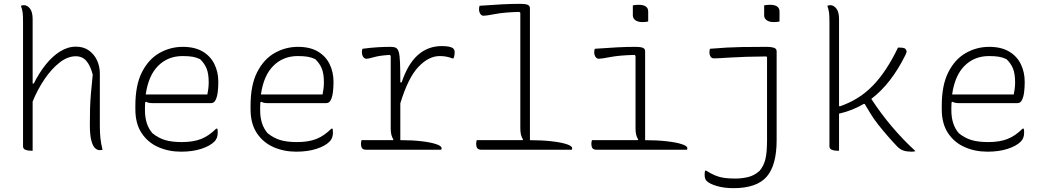

<svg xmlns="http://www.w3.org/2000/svg" viewBox="-20 -780 5440 1000"><path d="M140 5Q124 5 112 0Q100 -5 100 -18V-663Q100 -698 98 -714Q96 -730 89 -750Q97 -753 105 -753Q122 -753 136 -735.5Q150 -718 150 -680V-345H156Q184 -401 218.5 -444Q253 -487 293 -512Q333 -537 375 -537Q415 -537 442.5 -517.5Q470 -498 485 -466.5Q500 -435 500 -397V-124Q500 -89 503 -60.5Q506 -32 514 0Q510 1 506.5 1.5Q503 2 499 2Q486 2 474.5 -9Q463 -20 455.5 -49Q448 -78 448 -130Q448 -177 449 -214Q450 -251 453.5 -292Q457 -333 463 -391Q451 -438 430 -462.5Q409 -487 375 -487Q332 -487 290 -454Q248 -421 211.5 -367Q175 -313 150 -251V5Z M932 -536Q994 -536 1035 -512Q1076 -488 1096.5 -446.5Q1117 -405 1117 -354V-350Q1117 -325 1114 -300.5Q1111 -276 1103 -259.5Q1095 -243 1080 -243H771Q753 -243 741 -250L736 -247Q735 -235 735 -222V-205Q735 -169 744.5 -139Q754 -109 774 -86Q805 -61 840 -50.5Q875 -40 927 -40Q986 -40 1027 -56Q1068 -72 1106 -110H1112Q1113 -107 1113.5 -102Q1114 -97 1114 -89Q1114 -60 1097 -43Q1073 -19 1027.5 -4.5Q982 10 923 10Q858 10 804 -14Q750 -38 717.5 -87Q685 -136 685 -211V-229Q685 -337 719.5 -404.5Q754 -472 810.5 -504Q867 -536 932 -536ZM931 -488Q855 -488 804 -437.5Q753 -387 739 -288H1060Q1063 -303 1065 -318.5Q1067 -334 1067 -351Q1067 -396 1056 -423Q1045 -450 1022 -472Q1003 -481 982.5 -484.5Q962 -488 931 -488Z M1532 -536Q1594 -536 1635 -512Q1676 -488 1696.5 -446.5Q1717 -405 1717 -354V-350Q1717 -325 1714 -300.5Q1711 -276 1703 -259.5Q1695 -243 1680 -243H1371Q1353 -243 1341 -250L1336 -247Q1335 -235 1335 -222V-205Q1335 -169 1344.5 -139Q1354 -109 1374 -86Q1405 -61 1440 -50.5Q1475 -40 1527 -40Q1586 -40 1627 -56Q1668 -72 1706 -110H1712Q1713 -107 1713.5 -102Q1714 -97 1714 -89Q1714 -60 1697 -43Q1673 -19 1627.5 -4.5Q1582 10 1523 10Q1458 10 1404 -14Q1350 -38 1317.5 -87Q1285 -136 1285 -211V-229Q1285 -337 1319.5 -404.5Q1354 -472 1410.5 -504Q1467 -536 1532 -536ZM1531 -488Q1455 -488 1404 -437.5Q1353 -387 1339 -288H1660Q1663 -303 1665 -318.5Q1667 -334 1667 -351Q1667 -396 1656 -423Q1645 -450 1622 -472Q1603 -481 1582.5 -484.5Q1562 -488 1531 -488Z M1863 -50H2027L2029 -54Q2015 -73 2015 -111V-489L2010 -494Q1958 -491 1928.5 -482.5Q1899 -474 1889 -474Q1878 -474 1871.5 -484Q1865 -494 1865 -508Q1865 -519 1868 -526Q1913 -532 1948.5 -534Q1984 -536 2015 -536Q2032 -536 2042 -531Q2052 -526 2057 -508.5Q2062 -491 2063.5 -453.5Q2065 -416 2065 -351H2072Q2104 -447 2156.5 -493.5Q2209 -540 2281 -540Q2328 -540 2341 -527Q2348 -520 2348 -508Q2348 -490 2342 -476H2336Q2320 -482 2305 -485Q2290 -488 2270 -488Q2213 -488 2159.5 -432Q2106 -376 2065 -242V-50H2070Q2127 -50 2174.5 -44.5Q2222 -39 2251 -29.5Q2280 -20 2280 -8Q2280 -4 2278 0H1889Q1871 0 1865.5 -8.5Q1860 -17 1860 -30Q1860 -41 1863 -50Z M2463 -50H2702L2704 -54Q2690 -74 2690 -111V-713L2685 -718Q2606 -716 2559.5 -707Q2513 -698 2499 -698Q2488 -698 2481.5 -708Q2475 -718 2475 -732Q2475 -743 2478 -750Q2545 -755 2595.5 -757.5Q2646 -760 2690 -760Q2714 -760 2727 -755.5Q2740 -751 2740 -737V-50Q2800 -50 2850 -44.5Q2900 -39 2930 -29.5Q2960 -20 2960 -8Q2960 -4 2958 0H2489Q2471 0 2465.5 -8.5Q2460 -17 2460 -30Q2460 -41 2463 -50Z M3063 -50H3302L3304 -54Q3290 -73 3290 -111V-489L3285 -494Q3206 -492 3159.5 -483Q3113 -474 3099 -474Q3088 -474 3081.5 -484Q3075 -494 3075 -508Q3075 -519 3078 -526Q3145 -531 3195.5 -533.5Q3246 -536 3290 -536Q3314 -536 3327 -531.5Q3340 -527 3340 -513V-50Q3400 -50 3450 -44.5Q3500 -39 3530 -29.5Q3560 -20 3560 -8Q3560 -4 3558 0H3089Q3071 0 3065.5 -8.5Q3060 -17 3060 -30Q3060 -41 3063 -50ZM3276 -752Q3288 -755 3306 -755Q3356 -755 3356 -720V-668Q3344 -665 3326 -665Q3303 -665 3289.5 -674.5Q3276 -684 3276 -700Z M3975 -536Q3995 -536 4010 -531.5Q4025 -527 4025 -513V-50Q4025 81 3973 140.5Q3921 200 3800 200Q3752 200 3714 189Q3676 178 3660 162Q3650 152 3650 130Q3650 119 3652 109H3658Q3684 125 3705.5 134Q3727 143 3751.5 146.5Q3776 150 3810 150Q3842 150 3875 142.5Q3908 135 3936 110Q3958 84 3966.5 49Q3975 14 3975 -50V-484L3969 -486Q3854 -485 3786.5 -480.5Q3719 -476 3698 -476Q3687 -476 3681 -485Q3675 -494 3675 -508Q3675 -519 3678 -526Q3772 -534 3842.5 -535Q3913 -536 3975 -536ZM3960 -752Q3972 -755 3990 -755Q4040 -755 4040 -720V-668Q4028 -665 4010 -665Q3987 -665 3973.5 -674.5Q3960 -684 3960 -700Z M4350 5H4340Q4324 5 4312 0Q4300 -5 4300 -18V-663Q4300 -698 4298 -714Q4296 -730 4289 -750Q4297 -753 4305 -753Q4322 -753 4336 -735.5Q4350 -718 4350 -680V-228L4354 -226Q4403 -243 4445.5 -269Q4488 -295 4526 -334Q4597 -407 4657 -532H4667Q4690 -532 4696 -525Q4702 -518 4702 -511Q4702 -506 4694 -490Q4620 -342 4518 -265Q4617 -113 4748 7Q4741 10 4729 10Q4704 10 4686.5 4.5Q4669 -1 4654 -16Q4629 -42 4603 -72Q4577 -102 4554 -131Q4529 -163 4513.5 -189Q4498 -215 4484 -238L4479 -239Q4420 -204 4350 -188Z M5132 -536Q5194 -536 5235 -512Q5276 -488 5296.5 -446.5Q5317 -405 5317 -354V-350Q5317 -325 5314 -300.5Q5311 -276 5303 -259.5Q5295 -243 5280 -243H4971Q4953 -243 4941 -250L4936 -247Q4935 -235 4935 -222V-205Q4935 -169 4944.5 -139Q4954 -109 4974 -86Q5005 -61 5040 -50.5Q5075 -40 5127 -40Q5186 -40 5227 -56Q5268 -72 5306 -110H5312Q5313 -107 5313.5 -102Q5314 -97 5314 -89Q5314 -60 5297 -43Q5273 -19 5227.5 -4.5Q5182 10 5123 10Q5058 10 5004 -14Q4950 -38 4917.5 -87Q4885 -136 4885 -211V-229Q4885 -337 4919.5 -404.5Q4954 -472 5010.5 -504Q5067 -536 5132 -536ZM5131 -488Q5055 -488 5004 -437.5Q4953 -387 4939 -288H5260Q5263 -303 5265 -318.5Q5267 -334 5267 -351Q5267 -396 5256 -423Q5245 -450 5222 -472Q5203 -481 5182.5 -484.5Q5162 -488 5131 -488Z"/></svg>

Font: Recursive Mn Csl St Lt
Style: Regular
Weight: 300
Monospace: yes
Version: Version 1.079;hotconv 1.0.112;makeotfexe 2.5.65598; ttfautoh